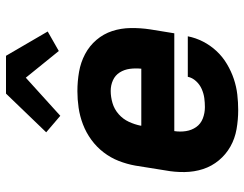

<svg xmlns="http://www.w3.org/2000/svg" viewBox="-107 -699 814 640"><g transform="rotate(-90 300.0 -379.0)"><path d="M253 8Q221 8 189.5 2.5Q158 -3 131.5 -18Q105 -33 85.5 -56.5Q66 -80 56.5 -109Q47 -138 46.5 -170.5Q46 -203 52 -235L68 -335Q73 -363 83.5 -390Q94 -417 112 -440.5Q130 -464 154 -481.5Q178 -499 205.5 -509.5Q233 -520 261 -524Q289 -528 316 -528Q349 -528 380.5 -522.5Q412 -517 439.5 -502.5Q467 -488 487 -464.5Q507 -441 516.5 -412Q526 -383 526.5 -350.5Q527 -318 522 -285L509 -205H183Q180 -185 183 -166Q186 -147 196.5 -132Q207 -117 225 -110Q243 -103 263 -103Q278 -103 293 -105Q308 -107 323 -113.5Q338 -120 349.5 -132.5Q361 -145 364 -160H499Q494 -134 481.5 -109.5Q469 -85 450 -64.5Q431 -44 406.5 -29.5Q382 -15 356.5 -6.5Q331 2 305 5Q279 8 253 8ZM391 -315Q393 -335 390.5 -353.5Q388 -372 378.5 -387Q369 -402 352.5 -409.5Q336 -417 317 -417Q297 -417 276.5 -411Q256 -405 239.5 -390.5Q223 -376 214 -356.5Q205 -337 201 -317V-315ZM234 -585 179 -632 308 -766H434L515 -627L450 -590L361 -700Z"/></g></svg>

Font: Iosevka Aile Heavy Oblique
Style: Regular
Weight: 900
Italic angle: -9°
Designer: Belleve Invis
Foundry: Belleve Invis
Version: Version 31.1.0; ttfautohint (v1.8.4)